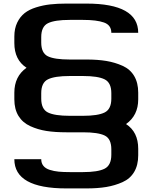

<svg xmlns="http://www.w3.org/2000/svg" viewBox="-20 -907 851 1071"><path d="M210 -357Q210 -298 247.5 -279.5Q285 -261 369 -261H443Q526 -261 563.5 -279.5Q601 -298 601 -357V-387Q601 -446 563.5 -464.5Q526 -483 443 -483H369Q285 -483 247.5 -464.5Q210 -446 210 -387ZM601 -74Q601 -133 564 -151Q527 -169 443 -169H350Q287 -169 239 -176.5Q191 -184 148.5 -203.5Q106 -223 83 -260.5Q60 -298 60 -353V-390Q60 -481 128 -529Q60 -573 60 -667V-703Q60 -748 76 -781Q92 -814 117.5 -834Q143 -854 181.5 -866Q220 -878 260 -882.5Q300 -887 350 -887H462Q751 -887 751 -724H601Q601 -767 560 -781.5Q519 -796 443 -796H369Q285 -796 247.5 -777.5Q210 -759 210 -700V-670Q210 -611 247 -593Q284 -575 369 -575H462Q525 -575 573 -567Q621 -559 663.5 -540Q706 -521 728.5 -483Q751 -445 751 -390V-353Q751 -263 683 -215Q751 -171 751 -77V-41Q751 14 728.5 52Q706 90 663.5 109Q621 128 573 136Q525 144 462 144H350Q60 144 60 -19H210Q210 3 222 18Q234 33 257.5 40.5Q281 48 307 50.5Q333 53 369 53H443Q526 53 563.5 34Q601 15 601 -44Z"/></svg>

Font: Aneo
Style: Bold
Weight: 700
Designer: Anastasios Pappas
Foundry: Anastasios Pappas
Version: Version 1.000